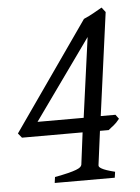

<svg xmlns="http://www.w3.org/2000/svg" viewBox="-47 -646 497 684"><g transform="rotate(-5 201.0 -304.0)"><path d="M79.1 -222.2H244.1L283.2 -507.8ZM369.1 -208Q363.3 -200.7 358.2 -195.3Q353 -189.9 348.1 -186Q343.3 -182.1 338.6 -178.7Q334 -175.3 329.1 -170.9H297.9L282.2 -50.8Q281.2 -46.9 283.4 -43.7Q285.6 -40.5 292 -36.9Q298.3 -33.2 309.8 -29.3Q321.3 -25.4 338.9 -21L335.9 0H121.1L124 -21Q152.8 -26.4 171.4 -31Q189.9 -35.6 200.7 -39.8Q211.4 -43.9 215.8 -47.9Q220.2 -51.8 221.2 -56.2L235.8 -170.9H19L5.9 -187L275.9 -573.2Q296.4 -582 312.5 -591.3Q328.6 -600.6 341.8 -607.9L355 -590.8L305.2 -223.1H357.9Z"/></g></svg>

Font: Gentium Plus Cyr
Style: Italic
Weight: 400
Italic angle: -8°
Designer: J. Victor Gaultney, Annie Olsen, Iska Routamaa, Becca Hirsbrunner
Foundry: SIL International
Version: Version 5.000